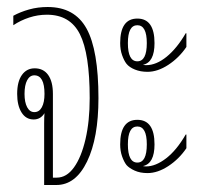

<svg xmlns="http://www.w3.org/2000/svg" viewBox="-20 -528 570 548"><path d="M106 0V-176Q106 -194 107 -205Q96 -187 76 -187Q54 -187 41.5 -207Q29 -227 29 -260Q29 -295 42.5 -314Q56 -333 79 -333Q104 -333 117.5 -314Q131 -295 131 -260V-21H142Q170 -21 191 -50Q212 -79 224 -130.5Q236 -182 236 -248Q236 -375 208 -430.5Q180 -486 114 -486Q88 -486 63.5 -478Q39 -470 18 -456V-483Q38 -494 63 -501Q88 -508 116 -508Q193 -508 227 -446.5Q261 -385 261 -248Q261 -134 228.5 -67Q196 0 141 0ZM78 -208Q92 -208 99.5 -222Q107 -236 107 -260Q107 -313 78 -313Q65 -313 57.5 -299Q50 -285 50 -260Q50 -236 57.5 -222Q65 -208 78 -208Z M401 -323Q381 -323 365 -329.5Q349 -336 341 -346Q334 -355 328.5 -370.5Q323 -386 323 -405Q323 -475 372 -475Q421 -475 421 -405Q421 -350 388 -343Q393 -342 397 -342Q426 -342 455.5 -366Q485 -390 510 -433H512V-394Q491 -363 460.5 -343Q430 -323 401 -323ZM372 -353Q399 -353 399 -405Q399 -456 372 -456Q345 -456 345 -405Q345 -353 372 -353ZM401 -34Q380 -34 364.5 -41Q349 -48 341 -57Q334 -66 328.5 -81.5Q323 -97 323 -116Q323 -186 372 -186Q421 -186 421 -116Q421 -61 388 -54Q392 -53 397 -53Q424 -53 454 -76Q484 -99 510 -144H512V-105Q491 -74 460.5 -54Q430 -34 401 -34ZM372 -64Q399 -64 399 -116Q399 -167 372 -167Q345 -167 345 -116Q345 -64 372 -64Z"/></svg>

Font: Noto Sans Thai Looped UI Condensed Thin
Style: Regular
Weight: 100
Width: 3
Designer: Cadson Demak Team
Foundry: Cadson Demak Co., Ltd.
Version: Version 1.000; ttfautohint (v1.8.4.7-5d5b)